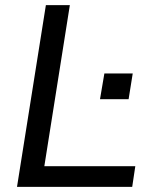

<svg xmlns="http://www.w3.org/2000/svg" viewBox="-20 -725 588 745"><path d="M46 0 158 -705H251L152 -80H505L493 0ZM368 -340 385 -440H495L479 -340Z"/></svg>

Font: Nunito Sans 12pt ExtraLight 12pt Medium
Style: Italic
Weight: 500
Italic angle: -9°
Version: Version 3.101;gftools[0.9.27]